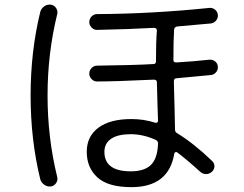

<svg xmlns="http://www.w3.org/2000/svg" viewBox="-20 -767 1040 818"><path d="M537.1 -195.3Q482.4 -195.3 453.6 -175.8Q424.8 -156.2 424.8 -120.1Q424.8 -37.1 537.1 -37.1Q595.7 -37.1 623.5 -64.9Q651.4 -92.8 653.3 -156.2Q653.3 -166 643.6 -170.9Q589.8 -195.3 537.1 -195.3ZM540 30.3Q440.4 30.3 395 -11.2Q349.6 -52.7 349.6 -120.1Q349.6 -186.5 399.4 -223.1Q449.2 -259.8 540 -259.8Q592.8 -259.8 641.6 -244.1Q645.5 -242.2 649.4 -245.1Q653.3 -248 653.3 -252Q652.3 -278.3 650.9 -322.3Q649.4 -366.2 649.4 -381.8Q649.4 -387.7 648.9 -399.9Q648.4 -412.1 648.4 -417Q648.4 -427.7 634.8 -427.7Q472.7 -419.9 392.6 -419.9Q379.9 -419.9 370.1 -430.2Q360.4 -440.4 360.4 -453.1Q360.4 -466.8 370.1 -477.1Q379.9 -487.3 393.6 -487.3Q553.7 -489.3 633.8 -494.1Q644.5 -494.1 644.5 -505.9Q644.5 -589.8 648.4 -636.7Q648.4 -647.5 636.7 -648.4Q535.2 -642.6 392.6 -639.6Q379.9 -639.6 370.1 -649.9Q360.4 -660.2 360.4 -672.9Q360.4 -686.5 370.1 -696.8Q379.9 -707 393.6 -707Q626 -708 873 -733.4Q885.7 -734.4 896.5 -725.6Q907.2 -716.8 908.2 -703.1Q909.2 -689.5 899.9 -678.7Q890.6 -668 877.9 -667Q829.1 -662.1 735.4 -654.3Q722.7 -652.3 721.7 -640.6Q718.8 -594.7 718.8 -510.7Q718.8 -501 731.4 -501Q799.8 -504.9 873 -512.7Q885.7 -513.7 896.5 -505.4Q907.2 -497.1 908.2 -482.9Q909.2 -468.8 899.9 -458.5Q890.6 -448.2 877.9 -447.3Q838.9 -443.4 732.4 -433.6Q721.7 -433.6 720.7 -421.9Q720.7 -415 721.2 -400.9Q721.7 -386.7 721.7 -379.9Q723.6 -326.2 725.6 -214.8Q725.6 -204.1 735.4 -199.2Q806.6 -155.3 882.8 -82Q893.6 -72.3 893.6 -58.6Q893.6 -44.9 882.8 -35.2Q872.1 -25.4 857.9 -25.4Q843.8 -25.4 833 -35.2Q771.5 -90.8 734.4 -118.2Q731.4 -120.1 727.5 -118.7Q723.6 -117.2 722.7 -113.3Q699.2 30.3 540 30.3ZM197.3 27.3Q181.6 29.3 168.5 20Q155.3 10.7 151.4 -3.9Q110.4 -171.9 110.4 -359.9Q110.4 -547.9 151.4 -715.8Q155.3 -730.5 168 -739.7Q180.7 -749 197.3 -747.1Q210.9 -745.1 219.2 -732.4Q227.5 -719.7 223.6 -706.1Q182.6 -539.1 182.6 -359.9Q182.6 -180.7 223.6 -13.7Q227.5 0 219.2 12.7Q210.9 25.4 197.3 27.3Z"/></svg>

Font: Rounded-X Mgen+ 2m regular
Style: Regular
Weight: 400
Designer: [Source Han Sans]
Ryoko NISHIZUKA  (kana & ideographs); Paul D. Hunt (Latin, Greek & Cyrillic); Wenlong ZHANG  (bopomofo
Version: Version 1.059.20150602